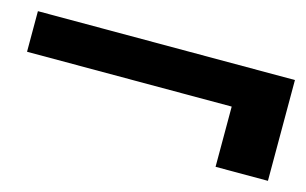

<svg xmlns="http://www.w3.org/2000/svg" viewBox="-53 -533 678 425"><g transform="rotate(15 285.5 -320.5)"><path d="M460 -205V-343H-9V-436H580V-205Z"/></g></svg>

Font: DM Sans 11pt SemiBold
Style: Regular
Weight: 600
Version: Version 4.004;gftools[0.9.30]